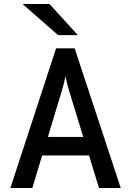

<svg xmlns="http://www.w3.org/2000/svg" viewBox="-20 -942 656 962"><path d="M426 -163H191L142 0H32L261 -700H354L585 0H476ZM397 -256 326 -488Q315 -524 308 -561Q301 -524 290 -488L220 -256ZM93 -922H228L370 -766H271Z"/></svg>

Font: Overpass Mono Light
Style: Bold
Weight: 600
Monospace: yes
Designer: Delve Withrington, Dave Bailey
Foundry: Delve Fonts
Version: Version 1.000;DELV;Overpass